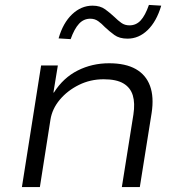

<svg xmlns="http://www.w3.org/2000/svg" viewBox="-20 -760 733 780"><path d="M69 0 147 -494H215L197 -384H199Q237 -444 295.5 -473.5Q354 -503 423 -503Q490 -503 531.5 -479.5Q573 -456 589.5 -411Q606 -366 596 -301L548 0H475L522 -295Q529 -341 519.5 -372.5Q510 -404 481.5 -421Q453 -438 401 -438Q347 -438 300.5 -415Q254 -392 223 -355Q192 -318 185 -274L142 0ZM267 -601 218 -604Q236 -667 273 -702Q310 -737 356 -737Q387 -737 407.5 -722Q428 -707 446 -690Q459 -677 473 -667Q487 -657 506 -657Q533 -657 551.5 -677Q570 -697 585 -740L635 -737Q616 -673 580 -638Q544 -603 498 -603Q465 -603 444.5 -618Q424 -633 406 -650Q393 -664 379 -674Q365 -684 347 -684Q320 -684 301 -663.5Q282 -643 267 -601Z"/></svg>

Font: Nunito Sans 7pt SemiExpanded Light
Style: Italic
Weight: 300
Width: 6
Italic angle: -9°
Designer: Vernon Adams
Foundry: Vernon Adams
Version: Version 3.101;gftools[0.9.27]